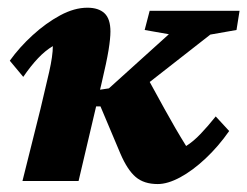

<svg xmlns="http://www.w3.org/2000/svg" viewBox="-20 -460 629 488"><path d="M380.9 7.8Q345.7 7.8 324.7 -10.3Q303.7 -28.3 286.1 -69.3L235.4 -189.5H210L217.8 -229.5L256.8 -235.4L409.2 -373L347.7 -383.8L360.4 -432.6H588.9L581.1 -383.8L514.6 -372.1L339.8 -235.4L338.9 -291Q370.1 -234.4 397.9 -183.6Q425.8 -132.8 453.1 -88.9Q471.7 -100.6 490.2 -120.1Q508.8 -139.6 528.3 -164.1L562.5 -127Q535.2 -87.9 502.4 -57.1Q469.7 -26.4 438 -9.3Q406.2 7.8 380.9 7.8ZM37.1 0 83 -183.6Q95.7 -236.3 105 -277.3Q114.3 -318.4 114.3 -342.8Q94.7 -331.1 76.7 -312Q58.6 -293 39.1 -264.6L4.9 -305.7Q29.3 -339.8 63 -370.6Q96.7 -401.4 132.8 -420.9Q168.9 -440.4 202.1 -440.4Q230.5 -440.4 245.6 -426.3Q260.7 -412.1 260.7 -379.9Q260.7 -362.3 255.9 -332.5Q251 -302.7 238.3 -249L179.7 0Z"/></svg>

Font: Crimson Pro ExtraBold
Style: Italic
Weight: 800
Italic angle: -12°
Designer: Jacques Le Bailly
Foundry: Baron von Fonthausen
Version: Version 1.003